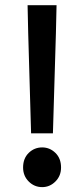

<svg xmlns="http://www.w3.org/2000/svg" viewBox="-20 -705 329 751"><path d="M90.3 -575.7 87.9 -684.6H201.2L198.7 -575.7L187 -183.6H101.6ZM70.3 -49.8Q70.3 -85.4 92.3 -106.9Q114.3 -128.4 145 -128.4Q174.8 -128.4 196.8 -106.9Q218.8 -85.4 218.8 -49.8Q218.8 -17.1 196.8 4.9Q174.8 26.9 145 26.9Q114.3 26.9 92.3 4.9Q70.3 -17.1 70.3 -49.8Z"/></svg>

Font: Pyidaungsu
Style: Bold
Weight: 700
Designer: Sun Tun
Foundry: MCF
Version: Version 2.005 July 4, 2018; ttfautohint (v1.8.1)